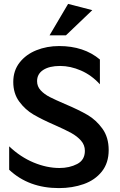

<svg xmlns="http://www.w3.org/2000/svg" viewBox="-20 -952 617 984"><path d="M285 -91Q220 -91 152.5 -119Q85 -147 27 -202V-82Q127 12 282 12Q351 12 409 -8.5Q467 -29 502 -73Q537 -117 537 -183Q537 -248 505 -292.5Q473 -337 428.5 -363Q384 -389 313 -419Q264 -440 235.5 -454.5Q207 -469 188.5 -489Q170 -509 170 -536Q170 -573 201.5 -593.5Q233 -614 288 -614Q341 -614 395 -590.5Q449 -567 492 -520V-647Q410 -716 283 -716Q220 -716 166.5 -694.5Q113 -673 80.5 -631.5Q48 -590 48 -532Q48 -473 78.5 -431.5Q109 -390 151.5 -365Q194 -340 263 -310Q315 -287 345 -270.5Q375 -254 395 -231.5Q415 -209 415 -179Q415 -132 375.5 -111.5Q336 -91 285 -91ZM234 -771H318L453 -900L329 -932Z"/></svg>

Font: Geom Medium
Style: Bold
Weight: 500
Version: Version 1.102